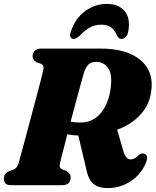

<svg xmlns="http://www.w3.org/2000/svg" viewBox="-22 -949 798 984"><path d="M726 -115.5Q701 -54.5 647.5 -19.8Q594 15 530 15Q485.5 15 459.8 -4.2Q434 -23.5 423.5 -68L379.5 -254.5Q349 -255.5 323 -260.5Q310 -211 300 -171.5Q290 -132 286 -115.5Q282 -96 285.8 -90.5Q289.5 -85 298 -80.5L317 -73.5Q327.5 -66.5 333.8 -58.8Q340 -51 340 -38.5Q340 -21 329.2 -10.5Q318.5 0 297 0H35.5Q13 0 5.5 -9.5Q-2 -19 -2 -33.5Q-2 -48.5 6 -58.2Q14 -68 25 -72.5L48 -80Q65 -86.5 73.5 -113.5Q77.5 -127.5 87 -163Q96.5 -198.5 109.5 -246.2Q122.5 -294 136.2 -346Q150 -398 162.8 -445.8Q175.5 -493.5 184.8 -529.2Q194 -565 197.5 -580Q202 -599 201 -607.8Q200 -616.5 187 -622.5L166 -629.5Q144.5 -640.5 145 -660.5Q145 -678 156.2 -689Q167.5 -700 188.5 -700H493.5Q629.5 -700 699.2 -640Q769 -580 752.5 -477.5Q743 -411 697.5 -361.2Q652 -311.5 578.5 -284L610 -176Q615.5 -156 624.8 -144Q634 -132 648.5 -132Q667.5 -132 689 -154.5Q694.5 -159 702.2 -161.5Q710 -164 717 -161.5Q740.5 -153 726 -115.5ZM408.5 -577Q404 -562 393.2 -522.8Q382.5 -483.5 368.5 -431.5Q354.5 -379.5 340 -325.5Q362 -321 390 -321Q454.5 -321 495 -370Q535.5 -419 545.5 -499.5Q554.5 -570 531.5 -601Q508.5 -632 472.5 -632Q443.5 -632 430 -617.2Q416.5 -602.5 408.5 -577ZM497 -822.5Q465 -822.5 440 -809Q415 -795.5 390 -769.5Q370 -749.5 356 -749.5Q342.5 -749.5 338.8 -760.2Q335 -771 341.5 -788.5Q364.5 -856 415 -892.5Q465.5 -929 525.5 -929Q585.5 -929 616.5 -892.5Q647.5 -856 635.5 -788.5Q632.5 -771 622.8 -760.2Q613 -749.5 599.5 -749.5Q585.5 -749.5 576.5 -769.5Q564.5 -796.5 546 -809.5Q527.5 -822.5 497 -822.5Z"/></svg>

Font: Fraunces 72pt Soft Black
Style: Italic
Weight: 900
Italic angle: -16°
Version: Version 1.000;[b76b70a41]